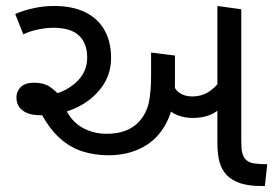

<svg xmlns="http://www.w3.org/2000/svg" viewBox="-20 -623 923 643"><path d="M343 -103Q297 -103 256 -116Q215 -129 180 -160.5Q145 -192 117 -245L138 -303Q194 -311 233 -345.5Q272 -380 272 -430Q272 -478 244.5 -504Q217 -530 158 -530Q136 -530 108.5 -524.5Q81 -519 58 -508L31 -576Q55 -587 90 -595Q125 -603 161 -603Q222 -603 264.5 -582.5Q307 -562 329.5 -523Q352 -484 352 -428Q352 -373 319.5 -329.5Q287 -286 234 -261.5Q181 -237 117 -237Q90 -237 72 -244Q54 -251 44.5 -264.5Q35 -278 35 -297Q35 -317 49.5 -331.5Q64 -346 94 -346Q125 -346 145 -333.5Q165 -321 187 -295L201 -256Q219 -217 255 -196Q291 -175 337 -175Q375 -175 402 -186Q429 -197 446 -216Q471 -244 478.5 -280Q486 -316 486 -371V-447L566 -437V-349Q566 -267 537.5 -212Q509 -157 458.5 -130Q408 -103 343 -103ZM624 -228Q599 -228 575 -237Q551 -246 531 -269Q511 -292 497 -333L555 -356Q563 -324 581 -312Q599 -300 623 -300Q659 -300 685 -319.5Q711 -339 733 -373L750 -291Q725 -261 696.5 -244.5Q668 -228 624 -228ZM856 0Q813 0 784.5 -9.5Q756 -19 739 -37Q723 -54 715.5 -79Q708 -104 708 -148V-603L788 -592V-152Q788 -125 791 -112.5Q794 -100 800 -92Q811 -78 832.5 -75.5Q854 -73 875 -73L867 0Z"/></svg>

Font: guzrati25
Style: Book
Weight: 400
Designer: Jelle Bosma - Monotype Design Team, Universal Thirst
Foundry: Monotype Imaging Inc.
Version: Version 2.106